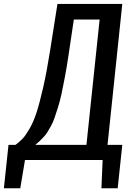

<svg xmlns="http://www.w3.org/2000/svg" viewBox="-49 -830 692 996"><path d="M-28.8 146.5 -4.9 -78.6H31.7Q53.7 -95.2 69.1 -111.6Q84.5 -127.9 104.7 -163.1Q125 -198.2 140.9 -247.3Q156.7 -296.4 175.3 -377.7Q193.8 -459 210.9 -567.9L249 -809.6H585.4L508.8 -78.6H585.4L561.5 146.5H477.1L483.4 0H80.6L56.2 146.5ZM134.3 -78.6H399.4L467.8 -728.5H334L306.2 -542Q297.4 -481.9 287.8 -431.4Q278.3 -380.9 270 -342.5Q261.7 -304.2 251.2 -271.2Q240.7 -238.3 233.2 -216.3Q225.6 -194.3 213.9 -173.6Q202.1 -152.8 195.1 -141.6Q188 -130.4 174.8 -116.7Q161.6 -103 155.3 -96.9Q148.9 -90.8 134.3 -78.6Z"/></svg>

Font: Oswald
Style: Regular
Weight: 400
Designer: Vernon Adams
Foundry: Vernon Adams
Version: 3.0; ttfautohint (v0.94.23-7a4d-dirty) -l 8 -r 50 -G 200 -x 